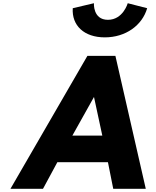

<svg xmlns="http://www.w3.org/2000/svg" viewBox="-20 -1172 970 1192"><path d="M773.1 -1152C773.1 -1152 744 -1049 650 -1049C556 -1049 563.1 -1152 563.1 -1152L431.7 -1121C424.8 -1014 501.7 -940 630.7 -940C759.7 -940 862.8 -1014 893.7 -1121ZM696.5 -825H522.5L45 0H247L336.1 -165H650.1L683 0H885ZM615.2 -330H429.2L563.5 -570Z"/></svg>

Font: Hussar Wysoki
Style: Obl
Weight: 700
Foundry: Cannot Into Space Fonts
Version: Version 0.92